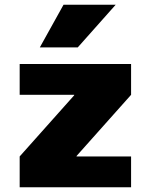

<svg xmlns="http://www.w3.org/2000/svg" viewBox="-20 -790 636 810"><path d="M308 -590H148L248 -770H468ZM303 -130H533V0H63V-130L293 -388V-390H63V-520H533V-390L303 -132Z"/></svg>

Font: Mplus 1p Black
Style: Regular
Weight: 900
Version: Version 1.061